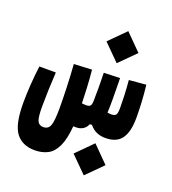

<svg xmlns="http://www.w3.org/2000/svg" viewBox="-137 -640 859 959"><g transform="rotate(20 293.0 -160.5)"><path d="M144 182.1Q77.6 182.1 43.7 137.7Q9.8 93.3 9.8 -20Q9.8 -66.9 13.4 -119.6Q17.1 -172.4 23.4 -219.2H110.8Q107.9 -172.4 106.2 -122.3Q104.5 -72.3 104.5 -35.6Q104.5 20 113 39.3Q121.6 58.6 144.5 58.6Q170.4 58.6 179.9 35.4Q189.5 12.2 189.5 -59.1Q189.5 -104.5 187.3 -167.7Q185.1 -231 180.7 -289.6L275.9 -294.4Q280.3 -249 282.7 -203.1Q285.2 -157.2 286.1 -118.7Q297.9 -117.2 306.6 -117.2Q324.7 -117.2 330.6 -124Q336.4 -130.9 336.9 -150.9Q337.9 -181.6 337.6 -221.2Q337.4 -260.7 336.4 -299.8L421.9 -302.7Q421.9 -296.4 422.1 -290.3Q422.4 -284.2 422.4 -277.3Q422.9 -237.3 423.3 -195.1Q423.8 -152.8 421.9 -119.1Q432.1 -117.2 442.9 -117.2Q460.9 -117.2 467 -126.2Q473.1 -135.3 473.1 -159.2Q473.1 -189.5 471.7 -226.1Q470.2 -262.7 466.3 -308.6L556.6 -316.4Q562 -267.1 564.2 -225.3Q566.4 -183.6 566.4 -143.1Q566.4 -69.3 540 -32.7Q513.7 3.9 454.1 3.9Q429.2 3.9 408.4 -4.9Q387.7 -13.7 370.1 -34.7H358.9Q342.8 3.9 296.9 3.9Q290.5 3.9 284.7 3.4Q278.8 73.7 260.3 112.5Q241.7 151.4 212.2 166.7Q182.6 182.1 144 182.1ZM380.4 -366.7 295.4 -451.7 380.4 -537.1 465.3 -451.7ZM417.5 215.8 332.5 130.9 417.5 45.4 502.4 130.9Z"/></g></svg>

Font: Cascadia Code SemiBold
Style: Regular
Weight: 600
Monospace: yes
Designer: Aaron Bell
Foundry: Saja Typeworks
Version: Version 2404.023; ttfautohint (v1.8.4)